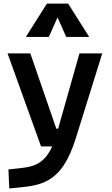

<svg xmlns="http://www.w3.org/2000/svg" viewBox="-20 -815 626 1069"><path d="M208.5 0 22 -517.6H148.9L293.5 -98.6H303.7L422.4 -517.6H549.3L402.3 -45.9Q373 47.4 335.7 104Q298.3 160.6 247.1 189Q195.8 217.3 124.5 224.6L31.7 234.4L26.9 128.4L112.8 118.7Q169.9 112.3 207.3 85Q244.6 57.6 271 0ZM124 -609.4 241.2 -794.9H359.4L476.6 -609.4H348.6L300.3 -718.3L252 -609.4Z"/></svg>

Font: Caskaydia Cove SemiBold
Style: Regular
Weight: 600
Monospace: yes
Designer: Aaron Bell
Foundry: Saja Typeworks
Version: Version 4.300; ttfautohint (v1.8.3)